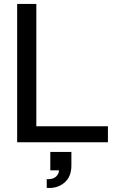

<svg xmlns="http://www.w3.org/2000/svg" viewBox="-20 -721 605 973"><path d="M66.9 0V-701.2H164.1V-81.1H526.9V0ZM278.8 142.1H234.9V48.8H341.8V117.2Q341.8 176.3 304.7 206.1Q267.6 235.8 216.8 231V187Q247.6 188.5 263.2 174.6Q278.8 160.6 278.8 142.1Z"/></svg>

Font: LT Superior Med
Style: Regular
Weight: 500
Designer: Daniel Lyons
Foundry: LyonsType
Version: Version 1.000